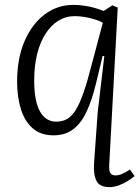

<svg xmlns="http://www.w3.org/2000/svg" viewBox="-20 -540 571 786"><path d="M427 137Q426 161 432.5 169.5Q439 178 453 178Q466 178 480 172Q494 166 512 154L531 181Q519 191 502 201.5Q485 212 466 219Q447 226 428 226Q388 226 375 200.5Q362 175 365 128L380 -81L407 -310L400 -311L373 -198Q356 -128 333.5 -81Q311 -34 278.5 -10Q246 14 199 14Q146 14 113 -15.5Q80 -45 65 -95Q50 -145 50 -205Q50 -301 80.5 -371.5Q111 -442 163 -481Q215 -520 280 -520Q301 -520 322.5 -517Q344 -514 364.5 -508.5Q385 -503 404 -495L440 -518L462 -509ZM210 -42Q235 -42 254 -52.5Q273 -63 289.5 -89Q306 -115 322 -161Q338 -207 356 -278L401 -447Q387 -455 367 -461Q347 -467 326 -470.5Q305 -474 286 -474Q250 -474 219.5 -455.5Q189 -437 166.5 -402Q144 -367 132 -318.5Q120 -270 120 -211Q120 -126 143.5 -84Q167 -42 210 -42Z"/></svg>

Font: Literata 24pt Light
Style: Italic
Weight: 300
Italic angle: -2°
Designer: Latin by Veronika Burian and Jose Scaglione. Greek by Irene Vlachou. Cyrillic by Vera Evstafieva
Foundry: TypeTogether
Version: Version 3.103;gftools[0.9.29]